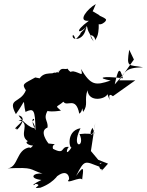

<svg xmlns="http://www.w3.org/2000/svg" viewBox="-20 -834 722 942"><path d="M510 -31 462 -50 426 -93 447 -230C440 -148 409 -169 434 -207C455 -156 439 -186 370 -176C402 -108 324 -101 375 -205C297 -191 324 -87 334 -115C296 -56 308 -111 319 -113C274 -119 303 -71 240 -104C231 -135 278 -122 218 -130C216 -132 169 -192 213 -208C219 -246 181 -251 227 -310C192 -295 202 -280 279 -291C248 -319 257 -305 291 -335C309 -307 352 -364 369 -276C390 -290 378 -322 388 -285C415 -323 392 -340 409 -391C416 -329 499 -348 507 -372C536 -298 495 -393 534 -362L644 -440H565L637 -542L614 -590C599 -498 611 -518 682 -504C587 -501 603 -484 543 -420C560 -498 567 -507 583 -450C477 -463 454 -451 523 -439C447 -413 426 -415 377 -496C391 -452 372 -479 339 -484C303 -483 290 -431 326 -483C275 -456 361 -471 357 -385C380 -467 322 -472 312 -497C296 -491 280 -507 267 -478C239 -485 214 -457 255 -480C259 -468 267 -490 270 -488C248 -459 197 -494 170 -442C281 -429 153 -454 153 -454C98 -423 85 -424 107 -391C80 -325 14 -355 58 -274C114 -352 89 -350 105 -285C144 -303 153 -301 154 -195C116 -273 167 -250 138 -239C182 -173 100 -219 71 -268C125 -258 53 -178 62 -203C28 -194 128 -258 71 -244C136 -232 67 -173 117 -141C88 -133 158 -96 182 -144C211 -181 169 -156 140 -126C166 -156 132 -95 124 -111C58 -99 71 -13 17 -8C151 -14 119 -4 189 18C144 12 118 41 183 49C121 79 149 78 154 68C198 74 121 94 178 87C258 58 275 3 261 30C320 -14 324 54 316 48C302 73 374 30 383 47C388 2 398 -34 353 30C396 -55 395 -43 471 -15C457 -41 497 -38 466 -28C465 0 486 15 501 -38L478 5ZM431 -781C428 -757 449 -812 450 -814C410 -792 356 -727 416 -732C338 -675 370 -666 403 -702C395 -630 325 -633 338 -663C361 -645 329 -612 408 -708C398 -666 337 -647 408 -701C411 -680 413 -684 440 -630C402 -676 447 -664 447 -636C452 -651 470 -653 463 -755C438 -685 506 -724 500 -739C482 -759 385 -788 391 -745L470 -758Z"/></svg>

Font: Hussar Lance
Style: ExBdObl
Weight: 700
Foundry: Cannot Into Space Fonts, PlusOne Fonts
Version: Version 2.270